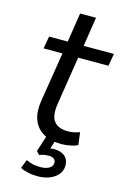

<svg xmlns="http://www.w3.org/2000/svg" viewBox="-125 -694 623 944"><g transform="rotate(15 186.5 -221.5)"><path d="M238 9Q181 9 144.5 -13Q108 -35 93.5 -74Q79 -113 87 -167L128 -423H32L43 -486H138L161 -635H242L219 -486H373L362 -423H208L169 -175Q160 -114 182 -87Q204 -60 253 -60Q270 -60 285 -63.5Q300 -67 312 -71L320 -8Q307 -1 283.5 4Q260 9 238 9ZM165 192Q139 192 116 187Q93 182 77 173L94 129Q112 137 128 141Q144 145 167 145Q194 145 211.5 135Q229 125 229 106Q229 94 220 87Q211 80 194 80Q184 80 173 81.5Q162 83 146 89L131 73L161 -20H212L187 55L163 49Q176 46 187.5 44Q199 42 209 42Q232 42 249 49Q266 56 275.5 70.5Q285 85 285 105Q285 144 251 168Q217 192 165 192Z"/></g></svg>

Font: Nunito Sans 12pt ExtraLight 12pt
Style: Italic
Weight: 400
Italic angle: -9°
Version: Version 3.101;gftools[0.9.27]